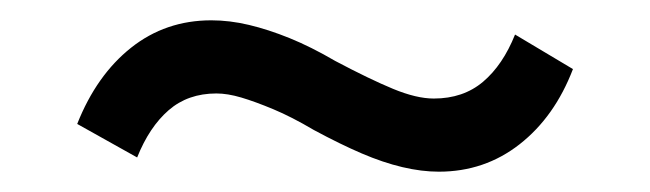

<svg xmlns="http://www.w3.org/2000/svg" viewBox="-20 -381 640 189"><path d="M412 -212Q395 -212 376 -216.5Q357 -221 336 -230Q315 -239 289 -253Q267 -266 249 -273.5Q231 -281 217.5 -285Q204 -289 193 -289Q165 -289 146 -272.5Q127 -256 115 -226L56 -259Q75 -307 109 -334Q143 -361 188 -361Q206 -361 225 -356.5Q244 -352 265 -343.5Q286 -335 310 -321Q344 -303 367 -293.5Q390 -284 407 -284Q436 -284 455.5 -300.5Q475 -317 487 -347L544 -313Q526 -266 491.5 -239Q457 -212 412 -212Z"/></svg>

Font: NunitoSans_10ptSemiBold
Style: Regular
Weight: 600
Designer: Vernon Adams
Foundry: Vernon Adams
Version: Version 3.101;gftools[0.9.27]